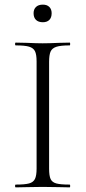

<svg xmlns="http://www.w3.org/2000/svg" viewBox="-20 -809 370 829"><path d="M281 -12Q283 -12 283 -6Q283 0 281 0Q251 0 234 -1L164 -2L97 -1Q79 0 48 0Q45 0 45 -6Q45 -12 48 -12Q87 -12 105.5 -17Q124 -22 131 -36.5Q138 -51 138 -81V-544Q138 -574 131 -588Q124 -602 105.5 -607.5Q87 -613 48 -613Q45 -613 45 -619Q45 -625 48 -625L97 -624Q139 -622 164 -622Q192 -622 234 -624L281 -625Q283 -625 283 -619Q283 -613 281 -613Q242 -613 223.5 -607Q205 -601 198.5 -586.5Q192 -572 192 -542V-81Q192 -50 198.5 -36Q205 -22 223 -17Q241 -12 281 -12ZM125 -752Q125 -769 135.5 -779Q146 -789 165 -789Q183 -789 193 -779Q203 -769 203 -752Q203 -733 193 -723Q183 -713 165 -713Q146 -713 135.5 -723Q125 -733 125 -752Z"/></svg>

Font: Cormorant SC Light
Style: Regular
Weight: 300
Designer: Christian Thalmann (Catharsis Fonts)
Foundry: Catharsis Fonts
Version: Version 4.000